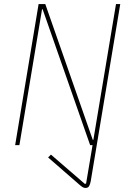

<svg xmlns="http://www.w3.org/2000/svg" viewBox="-20 -718 640 950"><path d="M55 0 171 -698H204L439 -26H442L554 -698H575L429 178Q426 195 420.5 203.5Q415 212 403 212Q395 212 388 207.5Q381 203 372 195L218 61L232 47L400 192L406 190L438 0H426L191 -672H188L76 0Z"/></svg>

Font: IBM Plex Mono Thin
Style: Italic
Weight: 100
Italic angle: -9°
Monospace: yes
Designer: Mike Abbink, Paul van der Laan, Pieter van Rosmalen
Foundry: Bold Monday
Version: Version 2.3